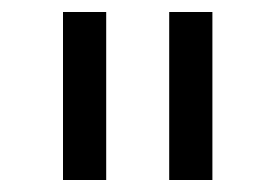

<svg xmlns="http://www.w3.org/2000/svg" viewBox="-20 -760 459 320"><path d="M157 -460H85V-740H157ZM334 -460H262V-740H334Z"/></svg>

Font: IBM Plex Sans Var
Style: Regular
Weight: 400
Designer: Mike Abbink, Paul van der Laan, Pieter van Rosmalen
Foundry: Bold Monday
Version: Version 3.000